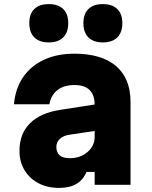

<svg xmlns="http://www.w3.org/2000/svg" viewBox="-20 -902 740 937"><path d="M402 -63Q386 -24 353 -4.5Q320 15 268 15Q211 15 167.5 -8Q124 -31 99.5 -72Q75 -113 75 -166Q75 -249 126 -300Q177 -351 274 -366L442 -392Q441 -487 343 -487Q292 -487 260.5 -462.5Q229 -438 221 -393H48Q55 -470 92.5 -525Q130 -580 194 -610Q258 -640 343 -640Q476 -640 546.5 -579.5Q617 -519 617 -404V0H442V-63ZM255 -185Q255 -130 321 -130Q372 -130 407 -160Q442 -190 442 -234V-263L316 -244Q289 -240 272 -224Q255 -208 255 -185ZM218 -695Q172 -695 147.5 -719.5Q123 -744 123 -789Q123 -834 147.5 -858Q172 -882 218 -882Q264 -882 288.5 -858Q313 -834 313 -789Q313 -744 288.5 -719.5Q264 -695 218 -695ZM482 -695Q436 -695 411.5 -719.5Q387 -744 387 -789Q387 -834 411.5 -858Q436 -882 482 -882Q528 -882 552.5 -858Q577 -834 577 -789Q577 -744 552.5 -719.5Q528 -695 482 -695Z"/></svg>

Font: Martian Mono ExtraBold
Style: Regular
Weight: 800
Monospace: yes
Designer: Roman Shamin
Foundry: Evil Martians
Version: Version 1.000; ttfautohint (v1.8.4.7-5d5b)